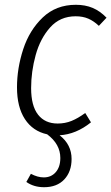

<svg xmlns="http://www.w3.org/2000/svg" viewBox="-20 -554 465 802"><path d="M110 -186Q110 -112 139 -75Q168 -38 221 -38Q252 -38 279 -49Q306 -60 336 -82L360 -43Q298 7 229 11Q279 50 279 110Q279 163 248.5 195.5Q218 228 164 228Q121 228 90 206L109 172Q137 187 163 187Q194 187 213 165Q232 143 232 106Q232 48 177 7Q117 -6 84 -56.5Q51 -107 51 -189Q51 -269 77 -348.5Q103 -428 158.5 -481Q214 -534 297 -534Q336 -534 367 -521Q398 -508 425 -480L393 -446Q372 -466 349 -476Q326 -486 296 -486Q231 -486 189.5 -439.5Q148 -393 129 -324Q110 -255 110 -186Z"/></svg>

Font: Fira Sans Condensed Light
Style: Italic
Weight: 300
Width: 3
Italic angle: -8°
Designer: Carrois Corporate & Edenspiekermann AG
Foundry: Carrois Corporate GbR & Edenspiekermann AG
Version: Version 4.203